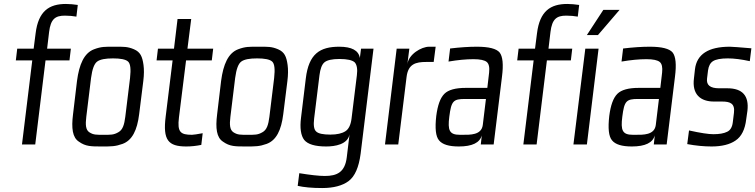

<svg xmlns="http://www.w3.org/2000/svg" viewBox="-20 -730 3816 970"><path d="M308 -651C329 -651 349 -649 366 -646L373 -705C352 -708 332 -710 313 -710C228 -710 174 -674 160 -562L150 -484H67L60 -425H143L91 0H158L210 -425H331L338 -484H218L228 -568C236 -634 259 -651 308 -651Z M704 -321C708 -353 708 -380 705 -402C699 -445 689 -467 657 -481C624 -495 605 -494 558 -494C511 -494 492 -495 455 -481C405 -462 380 -405 369 -321L349 -153C340 -82 346 -35 379 -14C413 10 439 10 496 10C542 10 563 10 599 -3C648 -21 673 -72 683 -153ZM613 -140C608 -100 600 -74 578 -62C554 -48 539 -49 503 -49C468 -49 452 -48 431 -62C413 -74 411 -100 416 -140L440 -336C446 -381 456 -408 471 -419C486 -430 512 -435 551 -435C589 -435 615 -430 627 -419C639 -408 642 -381 637 -336Z M884 -136 920 -425H1050L1057 -484H927L946 -634H877L859 -484H778L771 -425H852L817 -141C802 -22 830 10 921 10C947 10 973 7 997 2L1004 -57C976 -52 958 -49 950 -49C892 -49 875 -62 884 -136Z M1432 -321C1436 -353 1436 -380 1433 -402C1427 -445 1417 -467 1385 -481C1352 -495 1333 -494 1286 -494C1239 -494 1220 -495 1183 -481C1133 -462 1108 -405 1097 -321L1077 -153C1068 -82 1074 -35 1107 -14C1141 10 1167 10 1224 10C1270 10 1291 10 1327 -3C1376 -21 1401 -72 1411 -153ZM1341 -140C1336 -100 1328 -74 1306 -62C1282 -48 1267 -49 1231 -49C1196 -49 1180 -48 1159 -62C1141 -74 1139 -100 1144 -140L1168 -336C1174 -381 1184 -408 1199 -419C1214 -430 1240 -435 1279 -435C1317 -435 1343 -430 1355 -419C1367 -408 1370 -381 1365 -336Z M1525 -334 1501 -137C1494 -83 1500 -45 1517 -23C1535 -1 1572 10 1628 10C1672 10 1737 0 1746 -52L1732 64C1723 140 1683 159 1621 159C1591 159 1548 154 1492 145L1484 209C1515 216 1556 220 1608 220C1665 220 1710 208 1741 185C1773 161 1793 115 1802 46L1867 -484H1804L1798 -437C1792 -475 1757 -494 1694 -494C1596 -494 1540 -458 1525 -334ZM1756 -131C1752 -99 1742 -78 1725 -67C1708 -56 1683 -50 1649 -50C1612 -50 1588 -55 1577 -66C1566 -76 1563 -98 1567 -131L1594 -350C1598 -382 1606 -404 1619 -415C1632 -426 1657 -432 1695 -432C1735 -432 1760 -426 1772 -415C1783 -403 1787 -381 1783 -350Z M2038 -405 2048 -484H1984L1925 0H1992L2034 -341C2042 -407 2080 -417 2134 -417H2171L2181 -494H2148C2109 -494 2044 -456 2038 -405Z M2474 0 2516 -342C2524 -404 2520 -445 2504 -465C2488 -484 2450 -494 2389 -494C2349 -494 2304 -491 2254 -485L2246 -419C2293 -427 2335 -431 2372 -431C2406 -431 2428 -426 2439 -417C2450 -408 2454 -390 2451 -363L2442 -286H2333C2281 -286 2245 -276 2225 -256C2204 -235 2191 -198 2184 -144C2177 -82 2181 -41 2198 -21C2215 0 2248 10 2298 10C2366 10 2404 -9 2414 -46L2409 0ZM2250 -141C2260 -220 2270 -230 2330 -230H2435L2419 -98C2412 -47 2355 -49 2317 -49H2303C2250 -49 2241 -72 2250 -141Z M2841 -651C2862 -651 2882 -649 2899 -646L2906 -705C2885 -708 2865 -710 2846 -710C2761 -710 2707 -674 2693 -562L2683 -484H2600L2593 -425H2676L2624 0H2691L2743 -425H2864L2871 -484H2751L2761 -568C2769 -634 2792 -651 2841 -651Z M2945 0 3004 -484H2937L2877 0ZM3110 -680H3028L2945 -553H3001Z M3348 0 3390 -342C3398 -404 3394 -445 3378 -465C3362 -484 3324 -494 3263 -494C3223 -494 3178 -491 3128 -485L3120 -419C3167 -427 3209 -431 3246 -431C3280 -431 3302 -426 3313 -417C3324 -408 3328 -390 3325 -363L3316 -286H3207C3155 -286 3119 -276 3099 -256C3078 -235 3065 -198 3058 -144C3051 -82 3055 -41 3072 -21C3089 0 3122 10 3172 10C3240 10 3278 -9 3288 -46L3283 0ZM3124 -141C3134 -220 3144 -230 3204 -230H3309L3293 -98C3286 -47 3229 -49 3191 -49H3177C3124 -49 3115 -72 3124 -141Z M3587 -217H3628C3668 -217 3694 -208 3688 -160L3682 -111C3679 -87 3669 -71 3653 -64C3637 -56 3614 -52 3584 -52C3560 -52 3519 -58 3461 -71L3452 -2C3495 6 3536 10 3575 10C3626 10 3667 0 3696 -20C3726 -40 3744 -76 3750 -128L3756 -170C3765 -246 3731 -284 3655 -284H3613C3568 -284 3548 -300 3552 -333L3557 -374C3560 -396 3568 -412 3582 -421C3596 -430 3621 -435 3657 -435C3689 -435 3727 -430 3768 -421L3776 -486C3716 -491 3679 -494 3667 -494C3559 -494 3500 -456 3491 -380L3486 -335C3475 -252 3520 -217 3587 -217Z"/></svg>

Font: Gamestation Condensed
Style: Italic
Weight: 400
Width: 3
Designer: Jonas Hecksher
Foundry: Jonas Hecksher, Playtypeª, e-types AS
Version: Version 1.003